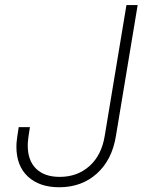

<svg xmlns="http://www.w3.org/2000/svg" viewBox="-20 -748 587 777"><path d="M219.7 9.8Q139.6 9.8 93 -33.4Q46.4 -76.7 46.4 -154.3Q46.4 -161.1 46.9 -169.7Q47.4 -178.2 49.6 -193.4Q51.8 -208.5 55.7 -233.4H101.1Q97.2 -209 95.2 -194.8Q93.3 -180.7 92.8 -172.9Q92.3 -165 92.3 -158.7Q92.3 -98.6 126 -65.4Q159.7 -32.2 221.7 -32.2Q293 -32.2 342 -75.9Q391.1 -119.6 403.8 -198.2L491.7 -727.5H537.1L449.2 -198.2Q433.6 -101.1 372.1 -45.7Q310.5 9.8 219.7 9.8Z"/></svg>

Font: Inter 20pt ExtraLight
Style: Italic
Weight: 250
Italic angle: -9.3988°
Version: Version 4.001;git-66647c0bb